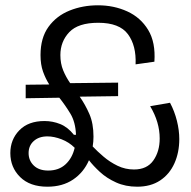

<svg xmlns="http://www.w3.org/2000/svg" viewBox="-20 -692 723 725"><path d="M159 13Q93 13 56 -23.5Q19 -60 19 -114Q19 -165 53 -200Q87 -235 148 -235Q179 -235 207.5 -223.5Q236 -212 259 -183H267Q265 -231 246 -262.5Q227 -294 204 -323L77 -321V-372L166 -373Q152 -395 142.5 -421.5Q133 -448 133 -484Q133 -549 163 -590.5Q193 -632 242.5 -652Q292 -672 350 -672Q410 -672 460.5 -649Q511 -626 539.5 -579Q568 -532 563 -459L492 -449Q495 -520 463 -563Q431 -606 351 -606Q275 -606 241.5 -570.5Q208 -535 208 -484Q208 -452 218.5 -426.5Q229 -401 245 -378L426 -380V-329L281 -327Q302 -297 317.5 -261.5Q333 -226 333 -176Q333 -157 330 -139Q347 -121 371 -100.5Q395 -80 424 -66Q453 -52 486 -52Q535 -52 559 -86Q583 -120 583 -169Q583 -231 547 -291L622 -304Q639 -272 648 -236Q657 -200 657 -167Q657 -116 638.5 -75Q620 -34 584.5 -10.5Q549 13 498 13Q454 13 418.5 -3Q383 -19 357.5 -42.5Q332 -66 316 -87Q296 -41 256 -14Q216 13 159 13ZM88 -114Q88 -86 107.5 -67Q127 -48 162 -48Q202 -48 227.5 -71.5Q253 -95 262 -134Q241 -155 212.5 -166Q184 -177 159 -177Q127 -177 107.5 -159.5Q88 -142 88 -114Z"/></svg>

Font: Bricolage Grotesque 96pt Light
Style: Regular
Weight: 300
Designer: Mathieu Triay
Foundry: Atelier Triay
Version: Version 1.001; ttfautohint (v1.8.4.7-5d5b);gftools[0.9.33.de